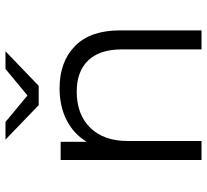

<svg xmlns="http://www.w3.org/2000/svg" viewBox="-48 -724 772 717"><g transform="rotate(-90 338.5 -366.0)"><path d="M583 -305V0H512V-298Q512 -380 471 -423Q430 -466 354 -466Q269 -466 219.5 -415.5Q170 -365 170 -276V0H99V-526H167V-429Q196 -477 247.5 -503.5Q299 -530 367 -530Q466 -530 524.5 -472.5Q583 -415 583 -305ZM505 -732 376 -608H304L175 -732H241L340 -650L439 -732Z"/></g></svg>

Font: APTA Sans Regular
Style: Regular
Weight: 400
Version: Version 7.200